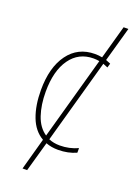

<svg xmlns="http://www.w3.org/2000/svg" viewBox="-166 -790 726 1024"><g transform="rotate(20 196.5 -278.0)"><path d="M77 -259Q77 -378 125 -445.5Q173 -513 257 -513Q274 -513 290 -510L159 -40Q116 -69 96.5 -127Q77 -185 77 -259ZM244 10Q301 10 347 -11V-37Q299 -15 245 -15Q210 -15 182 -27L315 -504Q329 -499 342 -493L349 -517Q336 -523 322 -528L377 -724H350L297 -534Q278 -538 256 -538Q160 -538 105 -463Q50 -388 50 -259Q50 -172 74.5 -107.5Q99 -43 151 -13L101 168H127L175 -2Q206 10 244 10Z"/></g></svg>

Font: Noto Sans Display SemiCondensed Thin
Style: Regular
Weight: 250
Width: 4
Designer: Monotype Design team
Foundry: Monotype Imaging Inc.
Version: 1.000